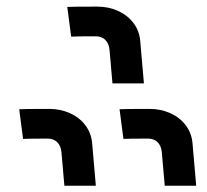

<svg xmlns="http://www.w3.org/2000/svg" viewBox="-20 -648 640 595"><path d="M282 -627.5Q202 -627.5 188.5 -626.5L200.5 -534.5Q218 -535.5 276.5 -535.5Q295 -535.5 306.2 -524.5Q317.5 -513.5 319.5 -493L328.5 -389.5H426L414.5 -522Q411.5 -553.5 393 -577.5Q374.5 -601.5 345.2 -614.5Q316 -627.5 282 -627.5ZM133 -310.5Q53 -310.5 39.5 -309.5L51.5 -217.5Q69 -218.5 127.5 -218.5Q146 -218.5 157.2 -207.5Q168.5 -196.5 170.5 -176L179.5 -72.5H277L265.5 -205Q262.5 -236.5 244 -260.5Q225.5 -284.5 196.2 -297.5Q167 -310.5 133 -310.5ZM444 -310.5Q364 -310.5 350.5 -309.5L362.5 -217.5Q380 -218.5 438.5 -218.5Q457 -218.5 468.2 -207.5Q479.5 -196.5 481.5 -176L490.5 -72.5H588L576.5 -205Q573.5 -236.5 555 -260.5Q536.5 -284.5 507.2 -297.5Q478 -310.5 444 -310.5Z"/></svg>

Font: JuliaMono ExtraBold
Style: Italic
Weight: 800
Italic angle: -9°
Monospace: yes
Designer: cormullion
Foundry: corm
Version: Version 0.057; ttfautohint (v1.8.4)